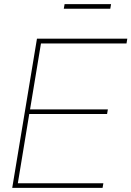

<svg xmlns="http://www.w3.org/2000/svg" viewBox="-20 -916 641 936"><path d="M39.6 0 160.2 -727.5H600.6L596.7 -704.1H179.7L126.5 -382.8H505.9L502 -360.4H122.6L66.9 -22.5H483.9L480 0ZM521.5 -896 517.6 -873.5H291L294.9 -896Z"/></svg>

Font: Inter Display Thin
Style: Italic
Weight: 100
Italic angle: -9.39999°
Designer: Rasmus Andersson
Foundry: rsms
Version: Version 4.000;git-a52131595